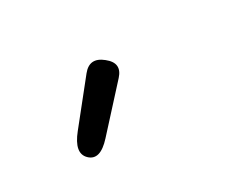

<svg xmlns="http://www.w3.org/2000/svg" viewBox="-48 -963 652 534"><g transform="rotate(-30 278.0 -696.0)"><path d="M299.8 -798.8Q336.4 -770 306.6 -737.3L190.9 -610.4Q148.4 -563.5 120.6 -590.8Q94.2 -616.7 134.3 -666.5L235.8 -793.5Q263.7 -828.1 299.8 -798.8Z"/></g></svg>

Font: Comic Relief
Style: Regular
Weight: 400
Designer: Jeff Davis
Foundry: Loudifier
Version: Version 1.0